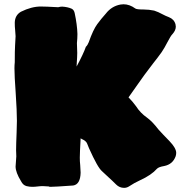

<svg xmlns="http://www.w3.org/2000/svg" viewBox="-20 -865 908 914"><path d="M533.2 13.7C521 1.5 508.3 -10.7 495.1 -22.5C485.4 -31.2 475.6 -40.5 465.8 -49.8C451.7 -61.5 431.2 -98.1 403.8 -159.2C400.9 -166.5 397.9 -173.8 394.5 -182.1C391.1 -190.4 382.8 -197.3 369.6 -203.1C369.6 -203.1 363.8 -206.5 363.8 -206.5C361.3 -159.7 359.9 -128.9 359.9 -114.7C359.9 -102.5 360.4 -90.8 361.8 -79.1C362.8 -66.9 363.3 -55.2 363.8 -43C362.8 -5.4 351.1 14.6 328.1 18.1C268.1 22.5 231.9 24.4 219.7 24.4C216.3 24.4 213.9 23.9 211.4 22.5C200.2 21.5 190.9 21 183.6 21C175.8 21 168 21.5 160.6 22.5C150.4 23.9 141.1 24.4 133.8 24.4C125.5 24.4 116.2 23.4 106.4 21C95.2 18.1 86.4 10.3 80.1 -2.4C63 -30.3 54.2 -53.7 54.2 -72.3C56.6 -102.1 57.6 -118.2 57.6 -120.6C57.6 -126 57.6 -131.3 57.1 -136.2C56.6 -140.6 56.6 -145 56.6 -149.4C56.6 -169.4 57.6 -197.8 59.1 -234.9C60.1 -259.8 60.5 -277.8 60.5 -289.6C60.5 -320.8 58.6 -365.2 54.7 -422.4C50.8 -476.6 48.8 -515.6 48.8 -539.6C48.8 -549.3 49.3 -559.1 50.3 -568.8C50.3 -606.4 50.8 -633.3 51.8 -648.9C53.2 -672.9 54.2 -687.5 54.2 -692.4C53.7 -701.7 53.2 -710.9 52.2 -720.2C50.8 -732.4 50.3 -744.6 50.3 -756.8C50.8 -780.8 60.5 -797.9 79.6 -809.1C113.3 -825.7 144.5 -834 174.3 -834C188.5 -834 215.8 -833 257.3 -830.6C263.7 -832.5 269.5 -833.5 275.9 -833.5C293.5 -832.5 308.6 -829.1 320.8 -823.7C328.1 -820.3 333 -813.5 335.4 -803.2C343.3 -766.6 347.7 -732.9 348.6 -703.1C348.6 -689 347.7 -674.3 346.2 -659.7C346.2 -659.7 347.7 -612.8 347.7 -612.8C347.7 -600.1 346.7 -583 345.2 -561C345.2 -561 344.7 -548.3 344.7 -548.3C366.7 -589.4 381.3 -620.6 388.7 -642.1C394.5 -647.5 398.9 -654.8 402.3 -663.6C416.5 -704.1 430.2 -732.9 442.9 -750C455.6 -767.1 469.2 -784.2 483.9 -800.3C502 -823.7 524.9 -837.9 552.7 -843.3C558.1 -844.2 563 -844.7 567.9 -844.7C587.4 -844.7 606 -837.9 624 -824.7C628.4 -821.3 641.6 -819.8 663.6 -819.8C680.7 -819.8 697.8 -817.9 713.9 -814.5C727.1 -810.1 740.2 -804.7 752.9 -797.4C763.2 -792 773.4 -787.1 784.2 -783.2C800.3 -776.9 811 -765.6 815.4 -749.5C816.4 -745.6 816.9 -741.7 816.9 -738.3C816.9 -726.1 811.5 -714.4 801.3 -703.1C795.9 -697.8 787.1 -684.1 775.9 -662.1C768.1 -646.5 759.3 -631.3 749.5 -616.7C735.8 -597.7 722.2 -579.6 708 -562C693.8 -543.9 680.7 -526.4 667.5 -508.3C658.2 -494.6 648.4 -481 638.7 -467.8C622.6 -445.8 606.9 -423.3 591.8 -401.4C604 -389.2 616.2 -375 627.9 -358.9C641.1 -337.9 658.7 -319.8 680.2 -304.7C697.3 -292.5 715.3 -273.4 734.4 -248.5C748 -233.4 765.6 -214.8 787.1 -192.9C808.1 -170.9 818.8 -152.3 818.8 -137.2C818.8 -132.3 817.9 -127 816.4 -121.6C807.1 -95.7 789.1 -80.1 761.7 -74.7C744.1 -71.8 732.9 -67.4 727.5 -62C710 -42 683.1 -23.4 646.5 -6.8C628.4 1.5 610.8 11.2 594.7 22C587.4 26.9 579.1 29.3 570.8 29.3C556.2 29.3 543.5 23.9 533.2 13.7Z"/></svg>

Font: Kaph
Style: Regular
Weight: 400
Designer: GGBotNet
Foundry: f0n7.com